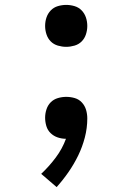

<svg xmlns="http://www.w3.org/2000/svg" viewBox="-20 -558 540 783"><path d="M250 -367Q233 -367 216 -372Q199 -377 187 -389Q175 -401 169.5 -418Q164 -435 164 -452Q164 -470 169.5 -486.5Q175 -503 187 -515.5Q199 -528 216 -533Q233 -538 250 -538Q267 -538 284 -533Q301 -528 313 -515.5Q325 -503 330.5 -486.5Q336 -470 336 -452Q336 -435 330.5 -418Q325 -401 313 -389Q301 -377 284 -372Q267 -367 250 -367ZM211 205 148 151Q180 121 207 85Q234 49 249 8Q249 8 249 8Q249 8 249 8Q232 8 215.5 2.5Q199 -3 186.5 -15Q174 -27 169 -44Q164 -61 164 -78Q164 -95 169.5 -112Q175 -129 187 -141Q199 -153 216 -158Q233 -163 250 -163Q268 -163 285 -158Q302 -153 314 -140Q326 -127 331 -110Q336 -93 336 -75Q336 -36 326 2.5Q316 41 299 76Q282 111 259.5 143.5Q237 176 211 205Z"/></svg>

Font: Iosevka Slab Medium
Style: Regular
Weight: 500
Monospace: yes
Designer: Belleve Invis
Foundry: Belleve Invis
Version: Version 11.1.1; ttfautohint (v1.8.3)